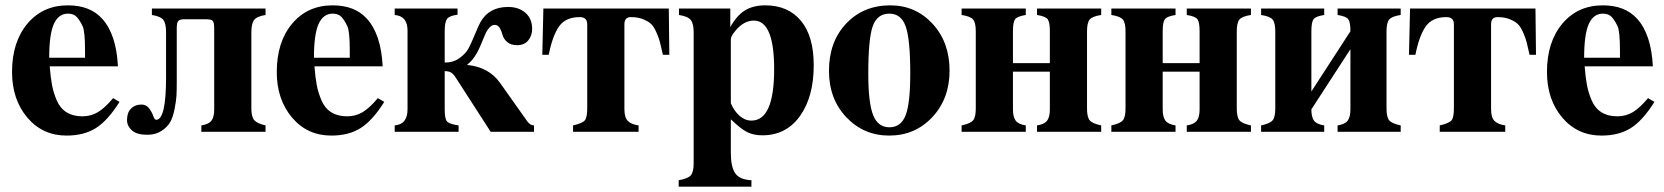

<svg xmlns="http://www.w3.org/2000/svg" viewBox="-20 -493 6224 718"><path d="M403 -126 427 -112Q383 -42 338.5 -14Q294 14 229 14Q139 14 82 -53.5Q25 -121 25 -224Q25 -336 82.5 -404.5Q140 -473 234 -473Q317 -473 362 -423Q415 -365 421 -245H166Q169 -204 174.5 -175Q180 -146 192.5 -117Q205 -88 229 -73Q253 -58 288 -58Q320 -58 346 -73.5Q372 -89 403 -126ZM164 -277H298V-303Q298 -376 289 -395Q277 -420 265.5 -431Q254 -442 234 -442Q199 -442 181.5 -403.5Q164 -365 164 -277Z M548 -461H973V-437Q941 -432 930.5 -418.5Q920 -405 920 -372V-87Q920 -56 931 -43.5Q942 -31 973 -24V0H733V-24Q760 -28 770.5 -41.5Q781 -55 781 -84V-387Q781 -409 775.5 -415Q770 -421 749 -421H670Q652 -421 646.5 -414.5Q641 -408 641 -387V-184Q641 -155 640 -136Q639 -117 633 -86Q627 -55 616.5 -36.5Q606 -18 584 -3.5Q562 11 531 11Q493 11 475 -4Q455 -21 455 -44Q455 -72 470 -87Q485 -102 509 -102Q527 -102 537.5 -88Q548 -74 553 -59.5Q558 -45 564 -45Q601 -45 601 -204V-372Q601 -406 590.5 -419Q580 -432 548 -437Z M1393 -126 1417 -112Q1373 -42 1328.5 -14Q1284 14 1219 14Q1129 14 1072 -53.5Q1015 -121 1015 -224Q1015 -336 1072.5 -404.5Q1130 -473 1224 -473Q1307 -473 1352 -423Q1405 -365 1411 -245H1156Q1159 -204 1164.5 -175Q1170 -146 1182.5 -117Q1195 -88 1219 -73Q1243 -58 1278 -58Q1310 -58 1336 -73.5Q1362 -89 1393 -126ZM1154 -277H1288V-303Q1288 -376 1279 -395Q1267 -420 1255.5 -431Q1244 -442 1224 -442Q1189 -442 1171.5 -403.5Q1154 -365 1154 -277Z M1691 -461V-438Q1660 -434 1651.5 -422Q1643 -410 1643 -376V-259Q1675 -259 1698 -275.5Q1721 -292 1731 -310Q1741 -328 1755 -362Q1769 -396 1776 -409Q1808 -467 1880 -467Q1920 -467 1945 -445Q1970 -423 1970 -385Q1970 -360 1955.5 -342Q1941 -324 1914 -324Q1890 -324 1876.5 -336Q1863 -348 1859.5 -362Q1856 -376 1849 -388Q1842 -400 1830 -400Q1820 -400 1811 -390.5Q1802 -381 1797.5 -371.5Q1793 -362 1786 -344.5Q1779 -327 1777 -323Q1756 -273 1728 -252V-250Q1808 -242 1850 -183L1952 -39Q1963 -24 1977 -24V0H1815L1688 -197Q1677 -215 1668 -221Q1659 -227 1643 -227V-84Q1643 -49 1651.5 -39Q1660 -29 1695 -24V0H1456V-24Q1504 -28 1504 -84V-379Q1504 -433 1456 -437V-461Z M2315 -402V-85Q2315 -54 2327.5 -41Q2340 -28 2368 -24V0H2123V-24Q2158 -32 2167 -43Q2176 -54 2176 -88V-402Q2176 -429 2148 -429Q2095 -429 2070.5 -394Q2046 -359 2032 -288H2008L2012 -461H2481L2483 -288H2459Q2452 -319 2448 -335Q2444 -351 2434.5 -372.5Q2425 -394 2414 -404Q2403 -414 2384 -421.5Q2365 -429 2339 -429Q2315 -429 2315 -402Z M2711 -461V-392Q2736 -436 2766.5 -454.5Q2797 -473 2842 -473Q2927 -473 2975 -415.5Q3023 -358 3023 -249Q3023 -131 2971.5 -59Q2920 13 2831 13Q2797 13 2773 0.5Q2749 -12 2713 -47V79Q2713 131 2729.5 155Q2746 179 2790 181V205H2518V181Q2553 175 2563.5 162.5Q2574 150 2574 118V-372Q2574 -405 2563 -418.5Q2552 -432 2519 -437V-461ZM2713 -346V-107Q2725 -78 2745.5 -60Q2766 -42 2790 -42Q2875 -42 2875 -234Q2875 -416 2799 -416Q2762 -416 2731 -379Q2713 -358 2713 -346Z M3309 -473Q3404 -473 3467.5 -404Q3531 -335 3531 -229Q3531 -124 3466.5 -55Q3402 14 3305 14Q3210 14 3145 -54.5Q3080 -123 3080 -228Q3080 -337 3144.5 -405Q3209 -473 3309 -473ZM3306 -442Q3260 -442 3243.5 -394.5Q3227 -347 3227 -218Q3227 -109 3245 -63Q3263 -17 3306 -17Q3349 -17 3366.5 -61.5Q3384 -106 3384 -218Q3384 -346 3367 -394Q3350 -442 3306 -442Z M3906 -84V-225H3768V-84Q3768 -55 3778.5 -41.5Q3789 -28 3816 -24V0H3576V-24Q3609 -31 3619 -43Q3629 -55 3629 -87V-376Q3629 -408 3619 -420Q3609 -432 3576 -437V-461H3816V-437Q3784 -432 3776 -421Q3768 -410 3768 -376V-257H3906V-376Q3906 -410 3898 -421Q3890 -432 3858 -437V-461H4098V-437Q4065 -432 4055 -420Q4045 -408 4045 -376V-87Q4045 -55 4055 -43Q4065 -31 4098 -24V0H3858V-24Q3885 -28 3895.5 -41.5Q3906 -55 3906 -84Z M4466 -84V-225H4328V-84Q4328 -55 4338.5 -41.5Q4349 -28 4376 -24V0H4136V-24Q4169 -31 4179 -43Q4189 -55 4189 -87V-376Q4189 -408 4179 -420Q4169 -432 4136 -437V-461H4376V-437Q4344 -432 4336 -421Q4328 -410 4328 -376V-257H4466V-376Q4466 -410 4458 -421Q4450 -432 4418 -437V-461H4658V-437Q4625 -432 4615 -420Q4605 -408 4605 -376V-87Q4605 -55 4615 -43Q4625 -31 4658 -24V0H4418V-24Q4445 -28 4455.5 -41.5Q4466 -55 4466 -84Z M5030 -84V-309L4884 -84Q4884 -54 4894.5 -41Q4905 -28 4932 -24V0H4696V-24Q4729 -31 4739 -43Q4749 -55 4749 -87V-376Q4749 -408 4739 -420Q4729 -432 4696 -437V-461H4932V-437Q4900 -432 4892 -421Q4884 -410 4884 -376V-151L5030 -376Q5030 -410 5022 -421Q5014 -432 4982 -437V-461H5218V-437Q5185 -432 5175 -420Q5165 -408 5165 -376V-87Q5165 -55 5175 -43Q5185 -31 5218 -24V0H4982V-24Q5009 -28 5019.5 -41.5Q5030 -55 5030 -84Z M5556 -402V-85Q5556 -54 5568.5 -41Q5581 -28 5609 -24V0H5364V-24Q5399 -32 5408 -43Q5417 -54 5417 -88V-402Q5417 -429 5389 -429Q5336 -429 5311.5 -394Q5287 -359 5273 -288H5249L5253 -461H5722L5724 -288H5700Q5693 -319 5689 -335Q5685 -351 5675.5 -372.5Q5666 -394 5655 -404Q5644 -414 5625 -421.5Q5606 -429 5580 -429Q5556 -429 5556 -402Z M6143 -126 6167 -112Q6123 -42 6078.5 -14Q6034 14 5969 14Q5879 14 5822 -53.5Q5765 -121 5765 -224Q5765 -336 5822.5 -404.5Q5880 -473 5974 -473Q6057 -473 6102 -423Q6155 -365 6161 -245H5906Q5909 -204 5914.5 -175Q5920 -146 5932.5 -117Q5945 -88 5969 -73Q5993 -58 6028 -58Q6060 -58 6086 -73.5Q6112 -89 6143 -126ZM5904 -277H6038V-303Q6038 -376 6029 -395Q6017 -420 6005.5 -431Q5994 -442 5974 -442Q5939 -442 5921.5 -403.5Q5904 -365 5904 -277Z"/></svg>

Font: STIX MathJax Alphabets
Style: Bold
Weight: 700
Designer: MicroPress Inc., with final additions and corrections provided by Coen Hoffman, Elsevier (retired)
Version: Version 1.1.1